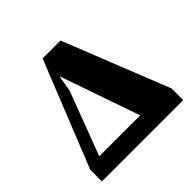

<svg xmlns="http://www.w3.org/2000/svg" viewBox="-166 -817 977 977"><g transform="rotate(-45 323.0 -328.0)"><path d="M37 0V-84L266 -656H395L622 -84V0H447L260 -539H264L247 -442L80 0ZM63 0V-100H523V0Z"/></g></svg>

Font: Source Serif 4 ExtraBold
Style: Regular
Weight: 800
Designer: Frank Grießhammer
Foundry: Adobe Systems Incorporated
Version: Version 4.004;hotconv 1.0.116;makeotfexe 2.5.65601